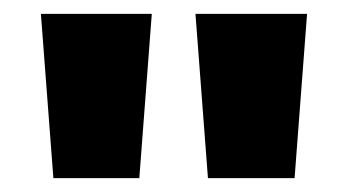

<svg xmlns="http://www.w3.org/2000/svg" viewBox="-20 -700 502 277"><path d="M280 -443 262 -680H423L405 -443ZM57 -443 39 -680H199L181 -443Z"/></svg>

Font: Cairo ExtraBold
Style: Regular
Weight: 800
Designer: Mohamed Gaber, Accademia di Belle Arti di Urbino
Foundry: Kief Type Foundry, Accademia di Belle Arti di Urbino
Version: Version 3.117